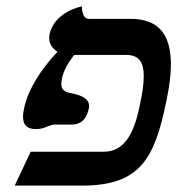

<svg xmlns="http://www.w3.org/2000/svg" viewBox="-20 -581 555 601"><path d="M212 -409H376C417 -409 430 -383 430 -343C430 -317 425 -285 417 -249C398 -155 365 -106 304 -106H76L26 0H236C419 0 464 -84 501 -266C510 -309 515 -347 515 -379C515 -474 476 -522 388 -522H258C245 -522 237 -535 236 -561C236 -561 150 -545 135 -473C135 -469 134 -465 134 -462C134 -444 143 -430 160 -419C108 -364 67 -300 55 -240C53 -230 52 -223 52 -216C52 -186 69 -177 92 -177C110 -177 119 -181 128 -185C137 -188 145 -191 148 -191H203C238 -191 252 -213 258 -241C258 -244 259 -246 259 -249C259 -269 241 -282 204 -289C181 -293 172 -301 172 -318C172 -323 173 -329 174 -336C180 -362 193 -384 212 -409Z"/></svg>

Font: Libertinus Serif
Style: Bold Italic
Weight: 700
Italic angle: -12°
Designer: Philipp H. Poll, Khaled Hosny
Foundry: Caleb Maclennan
Version: Version 7.050;RELEASE